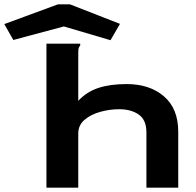

<svg xmlns="http://www.w3.org/2000/svg" viewBox="-141 -873 911 893"><path d="M75 -670H232V-661Q226 -655 224.5 -648Q223 -641 223 -624V-404Q262 -446 316.5 -464Q371 -482 448 -482Q555 -482 621.5 -425Q688 -368 688 -260V0H540V-257Q540 -315 504.5 -340Q469 -365 413 -365Q370 -365 326 -353Q282 -341 252.5 -316Q223 -291 223 -252V0H75ZM-79 -687 -121 -761 129 -853H184L417 -762L373 -686L156 -750Z"/></svg>

Font: Inconsolata ExtraExpanded Black
Style: Regular
Weight: 900
Width: 8
Monospace: yes
Designer: Raph Levien, Cyreal, Brenton Simpson
Foundry: Raph Levien, Cyreal, Google
Version: Version 3.001; ttfautohint (v1.8.2.53-6de2)